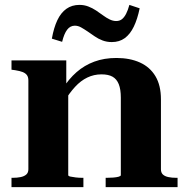

<svg xmlns="http://www.w3.org/2000/svg" viewBox="-20 -765 764 785"><path d="M27 0V-38H32Q50 -38 64.5 -41Q79 -44 87.5 -51.5Q96 -59 96 -73V-436Q96 -450 90 -458Q84 -466 72.5 -470.5Q61 -475 42 -478L27 -480V-518H251V-408L259 -405V-49Q259 -45 268 -43Q277 -41 290 -39.5Q303 -38 316 -38H321V0ZM706 0H412V-38H417Q429 -38 442.5 -39Q456 -40 465 -42.5Q474 -45 474 -49V-366Q474 -400 465.5 -421Q457 -442 440 -451.5Q423 -461 395 -461Q364 -461 337 -448Q310 -435 287 -410Q264 -385 242 -349L236 -402Q261 -442 293 -470Q325 -498 365.5 -513Q406 -528 456 -528Q511 -528 552 -509.5Q593 -491 615.5 -453.5Q638 -416 638 -359V-73Q638 -59 646 -51.5Q654 -44 668.5 -41Q683 -38 700 -38H706ZM437 -593Q417 -593 399.5 -599.5Q382 -606 367 -616.5Q352 -627 338 -636.5Q324 -646 311.5 -653Q299 -660 286 -660Q267 -660 254.5 -643.5Q242 -627 234 -594L192 -607Q200 -652 214.5 -682.5Q229 -713 251.5 -729Q274 -745 305 -745Q324 -745 341 -738.5Q358 -732 373 -722Q388 -712 401.5 -702Q415 -692 428.5 -685.5Q442 -679 455 -679Q469 -679 478.5 -686.5Q488 -694 495.5 -708.5Q503 -723 509 -745L551 -731Q542 -687 527 -656Q512 -625 490 -609Q468 -593 437 -593Z"/></svg>

Font: Roboto Serif 120pt Expanded SemiBold
Style: Regular
Weight: 600
Width: 7
Designer: Greg Gazdowicz
Foundry: Commercial Type
Version: Version 1.008